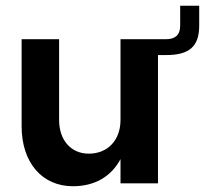

<svg xmlns="http://www.w3.org/2000/svg" viewBox="-20 -636 711 666"><path d="M185 -220V-500H55V-198C55 -72 126 10 233 10C309 10 366 -24 398 -84V0H528V-445H556C636 -445 671 -474 671 -547V-616H605V-547C605 -514 587 -500 556 -500H398V-220C398 -150 354 -103 288 -103C226 -103 185 -150 185 -220Z"/></svg>

Font: Goli SemiBold
Style: Regular
Weight: 600
Designer: jaikishan Patel
Foundry: MagicType
Version: Version 1.000;Glyphs 3.2 (3242)